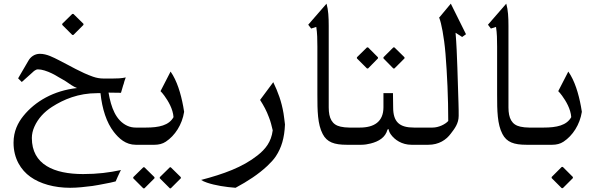

<svg xmlns="http://www.w3.org/2000/svg" viewBox="-20 -790 3266 1049"><path d="M154 -36C154 -57 159 -78 168 -98C188 -143 222 -179 264 -206C328 -247 408 -281 511 -281H529C538 -195 562 -120 602 -69C630 -33 667 1 722 1H736V-93H722C706 -93 690 -96 675 -103C613 -132 587 -202 573 -284L641 -283L653 -324C655 -329 657 -335 658 -340C660 -350 665 -358 667 -367C645 -361.7 617.7 -360.8 588.9 -360.8C574.4 -360.8 559.7 -361 545 -361C527 -361 508 -364 488 -371C422 -394 362 -431 302 -461C272 -476 236 -496 198 -496C168 -496 146 -478 135 -458L79 -362L99 -342L156 -393C163 -400 175 -411 187 -411C198 -411 210 -409 223 -405C252 -396 277 -383 301 -368C314 -360 327 -354 339 -346C358 -333 381 -316 401 -309C273 -295 172 -236 108 -157C78 -120 54 -73 54 -10C54 76 94 139 146 176C199 214 276 236 363 236C403 236 446 231 485 226C508 223 530 218 552 214C574 210 594 206 612 201C619 186 628 163 636 148L641 139C576 153 512 161 434 161C275 161 154 109 154 -36ZM436 -654V-660L381 -714H375L320 -660V-654L375 -599H381Z M777 -93H702V-16C702 -4 723 1 736 1H824C847 1 868 -4 886 -16C936 -49 975 -109 986 -179C985 -188 983 -198 981 -209C968 -279 947 -349 912 -399L857 -292C863 -286 870 -278 878 -267C899 -238 925 -195 928 -150C903 -105 849 -93 777 -93ZM824 184V178L769 124H763L708 178V184L763 239H769ZM968 184V178L913 124H908L853 178V184L908 239H913Z M1473 -341 1401 -244C1422 -211 1436 -185 1449 -150C1454 -137 1458 -126 1461 -114L1470 -78C1462 -14 1430 25 1387 59C1305 124 1201 161 1079 193C1086 198 1096 203 1111 208C1155 223 1213 232 1267 236C1334 200 1392 162 1440 117C1459 99 1475 82 1487 64C1518 17 1534 -36 1537 -110C1534 -133 1532 -153 1529 -171C1518 -236 1499 -287 1473 -341Z M1764 -770 1664 -655 1680 -634 1708 -643C1713.4 -608 1714 -574.2 1714 -535C1714 -523.9 1714 -512.2 1714 -500V-273C1714 -185 1715 -111 1743 -58C1766 -13 1806 1 1875 1H1927V-93H1889C1871 -93 1855 -95 1841 -98C1794 -108 1776 -144 1776 -203V-649C1776 -695 1774 -735 1764 -770Z M1946 -93H1893V-16C1893 -4 1914 1 1927 1H1954C1972 1 1989 -2 2005 -6C2049 -17 2086 -39 2097 -82C2100 -84 2102 -85 2103 -85C2104 -76 2108 -66 2115 -56C2136 -26 2176 1 2228 1H2271V-93H2242C2163 -93 2128 -123 2128 -203L2127 -281H2075V-204C2075 -125 2024 -93 1946 -93ZM2045 -471V-477L1991 -531H1985L1930 -477V-471L1985 -416H1991ZM2190 -471V-477L2135 -531H2129L2075 -477V-471L2129 -416H2135Z M2343 -93H2236V-16C2236 -4 2257 1 2270 1H2320C2378 1 2418 -26 2443 -60C2463 -86 2486 -115 2486 -157C2486 -176 2486 -199 2485 -226C2480 -352 2479 -491 2469 -611L2505 -588L2526 -603L2443 -770L2378 -692H2380C2386 -677 2392 -653 2398 -620C2404 -587 2410 -545 2414 -496C2423 -384 2429 -257 2429 -129C2413 -111 2377 -93 2343 -93Z M2746 -770 2646 -655 2662 -634 2690 -643C2695.4 -608 2696 -574.2 2696 -535C2696 -523.9 2696 -512.2 2696 -500V-273C2696 -185 2697 -111 2725 -58C2748 -13 2788 1 2857 1H2909V-93H2871C2853 -93 2837 -95 2823 -98C2776 -108 2758 -144 2758 -203V-649C2758 -695 2756 -735 2746 -770Z M2950 -93H2875V-16C2875 -4 2896 1 2909 1H2997C3020 1 3041 -4 3059 -16C3109 -49 3148 -109 3159 -179C3158 -188 3156 -198 3154 -209C3141 -279 3120 -349 3085 -399L3030 -292C3036 -286 3043 -278 3051 -267C3072 -238 3098 -195 3101 -150C3076 -105 3022 -93 2950 -93ZM3110 183V177L3055 122H3049L2994 177V183L3049 238H3055Z"/></svg>

Font: Iranian Serif 
Style: Regular
Weight: 400
Designer: Hooman Mehr, Hadi Navid in Neviseh Pardaz Co. Ltd. (http://nevisa.com)
Foundry: http://font-store.ir
Version: 5.0.2 build 3/9/1393